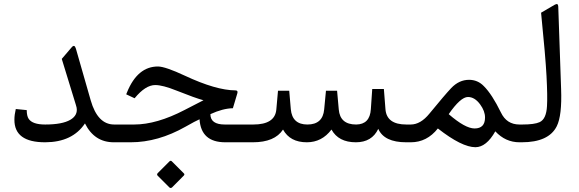

<svg xmlns="http://www.w3.org/2000/svg" viewBox="-20 -704 2867 950"><path d="M203.6 -87.9Q288.1 -87.9 328.1 -111.3Q366.2 -133.8 358.9 -172.4Q358.4 -175.3 355 -186.5L285.6 -412.6L334 -469.2Q348.6 -486.8 355.5 -463.4L428.7 -208Q462.9 -87.9 544.9 -87.9H550.8Q562.5 -87.9 562.5 -49.8V-37.6Q562.5 0 550.8 0H543Q446.8 0 400.4 -93.3Q338.4 -0.5 204.1 0Q50.3 0.5 51.3 -112.3Q51.3 -135.7 58.1 -164.6L112.3 -159.2Q112.3 -129.9 122.1 -115.7Q141.1 -87.9 203.6 -87.9Z M830.1 94.2 890.6 154.8Q894.5 159.2 889.2 165L831.5 223.1Q824.2 229.5 817.4 222.7L760.7 166Q753.9 159.2 760.7 152.3L818.8 94.2Q824.7 88.9 830.1 94.2ZM897.9 -77.1Q761.7 0 627 0H545.4Q518.6 0 518.6 -37.6V-49.8Q518.6 -87.9 545.4 -87.9H643.6Q755.4 -87.9 894 -160.2L986.8 -208Q948.7 -217.8 853 -255.9Q785.2 -283.2 748 -283.2Q699.7 -283.2 646 -217.8L604.5 -237.3L608.4 -247.1Q660.6 -375.5 762.2 -375Q798.3 -374.5 894.5 -329.6Q1048.8 -257.3 1145 -256.8Q1158.7 -256.8 1154.3 -242.2L1132.3 -168.5Q1082.5 -167.5 1021 -139.2Q1021 -87.9 1092.3 -87.9H1198.2Q1210 -87.9 1210 -49.8V-37.6Q1210 0 1198.2 0H1094.7Q974.6 0 967.3 -113.8Q947.8 -105.5 897.9 -77.1Z M1740.7 0Q1654.8 0 1620.1 -63Q1572.8 0 1498 0Q1415 0 1380.4 -63Q1339.4 0 1231 0H1193.4Q1166.5 0 1166.5 -37.6V-49.8Q1166.5 -87.9 1193.4 -87.9H1233.4Q1340.3 -87.9 1347.2 -161.6L1355.5 -254.9H1411.1L1418.9 -163.6Q1425.8 -87.9 1501 -87.9Q1577.1 -87.9 1584 -162.6L1592.8 -254.9H1647.9L1656.2 -162.1Q1662.6 -87.9 1742.2 -87.9Q1810.1 -88.4 1814.9 -163.6L1821.8 -263.7H1879.4L1887.2 -163.6Q1893.1 -87.9 1990.2 -87.9H2000Q2011.7 -87.9 2011.7 -49.8V-37.6Q2011.7 0 2000 0H1989.7Q1880.9 0 1851.6 -66.4Q1820.3 0 1740.7 0Z M1994.6 -87.9H2012.2Q2061 -87.9 2105 -142.1Q2180.2 -233.9 2212.4 -268.1Q2251.5 -309.1 2300.8 -309.1Q2343.8 -309.1 2374 -277.8Q2414.6 -237.3 2458.5 -147.5Q2486.8 -87.9 2550.3 -87.9H2559.1Q2570.8 -87.9 2570.8 -49.8V-37.6Q2570.8 0 2559.1 0H2550.3Q2481 0 2430.7 -54.2Q2386.7 23.9 2332.5 24.4Q2265.1 24.4 2146.5 -68.4Q2092.3 0 2012.7 0H1994.6Q1967.8 0 1967.8 -37.6V-49.8Q1967.8 -87.9 1994.6 -87.9ZM2200.2 -139.2Q2281.7 -68.4 2328.1 -68.4Q2379.9 -68.4 2379.9 -122.6Q2379.9 -154.3 2356 -187Q2329.1 -224.1 2295.4 -224.1Q2258.8 -224.1 2200.2 -139.2Z M2553.7 -87.9H2564.5Q2624.5 -87.9 2649.9 -99.6Q2683.1 -114.7 2686.5 -179.2Q2689.5 -226.1 2684.1 -328.1Q2679.2 -422.9 2657.2 -641.1L2724.1 -680.2Q2741.7 -690.4 2742.2 -671.9L2756.3 -263.7Q2761.2 -132.3 2734.9 -79.6Q2695.3 0 2561.5 0H2553.7Q2526.9 0 2526.9 -37.6V-49.8Q2526.9 -87.9 2553.7 -87.9Z"/></svg>

Font: Sahel WOL
Style: WOL
Weight: 400
Foundry: Saber Rastikerdar (saber.rastikerdar@gmail.com)
Version: Version 1.0.0-alpha22